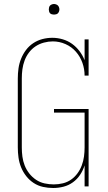

<svg xmlns="http://www.w3.org/2000/svg" viewBox="-20 -932 540 960"><path d="M246 8Q220 8 195 2.5Q170 -3 148.5 -17Q127 -31 111 -51.5Q95 -72 85.5 -95.5Q76 -119 72.5 -144.5Q69 -170 69 -195V-540Q69 -565 72.5 -590Q76 -615 85.5 -638.5Q95 -662 110 -682Q125 -702 146 -716Q167 -730 191.5 -736.5Q216 -743 242 -743Q268 -743 293.5 -735.5Q319 -728 340 -713Q361 -698 377 -677Q393 -656 403 -631V-735H423V-554H403Q403 -587 392 -618Q381 -649 359.5 -673.5Q338 -698 307.5 -711.5Q277 -725 244 -725Q222 -725 199.5 -719Q177 -713 158 -700.5Q139 -688 125 -669.5Q111 -651 103 -629.5Q95 -608 92 -585.5Q89 -563 89 -540V-195Q89 -172 92 -149Q95 -126 103.5 -104.5Q112 -83 126.5 -64.5Q141 -46 160.5 -33Q180 -20 203 -15Q226 -10 249 -10Q272 -10 294.5 -15.5Q317 -21 335.5 -34Q354 -47 367.5 -65.5Q381 -84 389 -105.5Q397 -127 400 -149.5Q403 -172 403 -195V-369H250V-387H423V0H403V-105Q395 -80 380.5 -58Q366 -36 344.5 -20.5Q323 -5 297.5 1.5Q272 8 246 8ZM250 -859Q245 -859 239.5 -860.5Q234 -862 230.5 -865.5Q227 -869 225.5 -874.5Q224 -880 224 -885Q224 -890 225.5 -895.5Q227 -901 230.5 -904.5Q234 -908 239.5 -910Q245 -912 250 -912Q255 -912 260.5 -910Q266 -908 269.5 -904.5Q273 -901 275 -895.5Q277 -890 277 -885Q277 -880 275 -874.5Q273 -869 269.5 -865.5Q266 -862 260.5 -860.5Q255 -859 250 -859Z"/></svg>

Font: Iosevka Curly Slab Thin
Style: Regular
Weight: 100
Monospace: yes
Designer: Belleve Invis
Foundry: Belleve Invis
Version: Version 22.1.2; ttfautohint (v1.8.4)